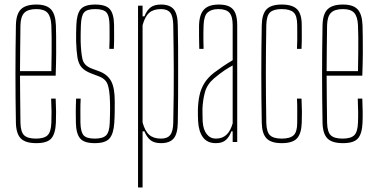

<svg xmlns="http://www.w3.org/2000/svg" viewBox="-20 -625 1660 845"><path d="M140 5Q91.5 5 71.2 -16Q51 -37 50 -85Q49 -138.5 48.5 -192.2Q48 -246 48 -299.5Q48 -353 48.5 -406.8Q49 -460.5 50 -514Q51 -563 72 -584Q93 -605 140 -605Q184.5 -605 204.2 -584Q224 -563 226 -514Q226.5 -496 227 -465Q227.5 -434 227.2 -390.5Q227 -347 225 -292H68Q68 -245.5 68.8 -196Q69.5 -146.5 70 -85Q71 -44 86.5 -29.5Q102 -15 138 -15Q174 -15 189.2 -29.5Q204.5 -44 206 -85Q207 -107.5 206.8 -133.2Q206.5 -159 205 -191H225Q226.5 -159 226.8 -133Q227 -107 226 -85Q224 -37 206 -16Q188 5 140 5ZM68 -312H206Q207 -356.5 207.2 -395.5Q207.5 -434.5 207.2 -464.8Q207 -495 206 -514Q204 -552.5 189 -568.8Q174 -585 140 -585Q103.5 -585 87.2 -568.8Q71 -552.5 70 -514Q69.5 -455 68.8 -406.5Q68 -358 68 -312Z M397 5Q350 5 332.5 -16Q315 -37 314 -85Q313.5 -107 313.5 -133Q313.5 -159 315 -191H335Q333.5 -159.5 333.8 -134Q334 -108.5 334 -85Q335 -44 348 -29.5Q361 -15 397 -15Q433 -15 447.2 -29.5Q461.5 -44 463 -85Q463.5 -101 464 -117.5Q464.5 -134 464.5 -149.8Q464.5 -165.5 464 -179Q462.5 -228.5 453.8 -253.2Q445 -278 415 -289L381 -302Q352.5 -313 339 -328.8Q325.5 -344.5 321 -371.2Q316.5 -398 315 -442Q314.5 -461.5 315 -478Q315.5 -494.5 316 -514Q317.5 -563 334.8 -584Q352 -605 399 -605Q446.5 -605 464 -584Q481.5 -563 482 -514Q482 -493 482.2 -467.8Q482.5 -442.5 481 -410H461Q462 -431 462.2 -449Q462.5 -467 462.2 -483Q462 -499 462 -514Q461.5 -556 448.2 -570.5Q435 -585 399 -585Q363 -585 350.2 -570.5Q337.5 -556 336 -514Q335.5 -493 335 -476.5Q334.5 -460 335 -442Q336.5 -394 342.8 -365.5Q349 -337 382 -324L417 -311Q453 -297.5 469 -268.2Q485 -239 485 -179Q485 -157.5 484.8 -132.2Q484.5 -107 483 -85Q480 -37 462.2 -16Q444.5 5 397 5Z M587.5 200V-600H607.5V-553H615.5Q627 -581 643.5 -593Q660 -605 688.5 -605Q727.5 -605 744.8 -584Q762 -563 762.5 -514Q763.5 -474 763.8 -421.2Q764 -368.5 764 -310.2Q764 -252 763.8 -194.2Q763.5 -136.5 762.5 -86Q762 -37.5 744.8 -16.2Q727.5 5 688.5 5Q660 5 643.5 -7.2Q627 -19.5 615.5 -47H607.5V200ZM688.5 -15Q717 -15 729.5 -31.5Q742 -48 742.5 -86Q744 -154.5 744.5 -211.2Q745 -268 744.8 -317.8Q744.5 -367.5 744 -415.2Q743.5 -463 742.5 -514Q742 -552.5 729.5 -568.8Q717 -585 688.5 -585Q655.5 -585 636.8 -568.8Q618 -552.5 607.5 -514V-86Q618 -48 636.8 -31.5Q655.5 -15 688.5 -15Z M930 5Q892 5 873.2 -20.8Q854.5 -46.5 852 -90Q851.5 -105 851 -118Q850.5 -131 851 -145Q852 -177 858 -205.2Q864 -233.5 879 -258.2Q894 -283 922 -305Q940 -318.5 961.2 -333Q982.5 -347.5 1004 -360V-514Q1004 -552.5 989.8 -568.8Q975.5 -585 941 -585Q911 -585 894.2 -570.5Q877.5 -556 876 -514Q875.5 -499.5 875.2 -482.2Q875 -465 875.2 -446.5Q875.5 -428 876 -410H857Q856.5 -437 856 -464.8Q855.5 -492.5 856 -514Q857 -546.5 866.5 -566.5Q876 -586.5 895 -595.8Q914 -605 943 -605Q973 -605 990.8 -595.5Q1008.5 -586 1016.2 -566Q1024 -546 1024 -514V0H1004V-47H998Q990.5 -24.5 975 -9.8Q959.5 5 930 5ZM930 -15Q958.5 -15 976.5 -31.8Q994.5 -48.5 1004 -82V-337Q987.5 -328 968.8 -315.8Q950 -303.5 922 -280Q891.5 -254 882 -219.5Q872.5 -185 871 -145Q871 -137 871.2 -121.5Q871.5 -106 872 -90Q874.5 -54 890 -34.5Q905.5 -15 930 -15Z M1287 -410Q1288 -431 1288.2 -449Q1288.5 -467 1288.2 -483Q1288 -499 1288 -514Q1288 -556 1272 -570.5Q1256 -585 1220 -585Q1184 -585 1168.5 -570.5Q1153 -556 1152 -514Q1151 -450.5 1150.5 -399Q1150 -347.5 1150 -299.5Q1150 -251.5 1150.5 -200Q1151 -148.5 1152 -85Q1153 -44 1168.5 -29.5Q1184 -15 1220 -15Q1256 -15 1272 -29.5Q1288 -44 1288 -85Q1288 -108.5 1288.2 -134Q1288.5 -159.5 1287 -191H1307Q1308.5 -159 1308.8 -133Q1309 -107 1308 -85Q1306.5 -37 1287 -16Q1267.5 5 1220 5Q1173 5 1153 -16Q1133 -37 1132 -85Q1131 -138.5 1130.5 -192.2Q1130 -246 1130 -299.5Q1130 -353 1130.5 -406.8Q1131 -460.5 1132 -514Q1133 -563 1153 -584Q1173 -605 1220 -605Q1267.5 -605 1287.8 -584Q1308 -563 1308 -514Q1308 -493 1308.2 -467.8Q1308.5 -442.5 1307 -410Z M1489.5 5Q1441 5 1420.8 -16Q1400.5 -37 1399.5 -85Q1398.5 -138.5 1398 -192.2Q1397.5 -246 1397.5 -299.5Q1397.5 -353 1398 -406.8Q1398.5 -460.5 1399.5 -514Q1400.5 -563 1421.5 -584Q1442.5 -605 1489.5 -605Q1534 -605 1553.8 -584Q1573.5 -563 1575.5 -514Q1576 -496 1576.5 -465Q1577 -434 1576.8 -390.5Q1576.5 -347 1574.5 -292H1417.5Q1417.5 -245.5 1418.2 -196Q1419 -146.5 1419.5 -85Q1420.5 -44 1436 -29.5Q1451.5 -15 1487.5 -15Q1523.5 -15 1538.8 -29.5Q1554 -44 1555.5 -85Q1556.5 -107.5 1556.2 -133.2Q1556 -159 1554.5 -191H1574.5Q1576 -159 1576.2 -133Q1576.5 -107 1575.5 -85Q1573.5 -37 1555.5 -16Q1537.5 5 1489.5 5ZM1417.5 -312H1555.5Q1556.5 -356.5 1556.8 -395.5Q1557 -434.5 1556.8 -464.8Q1556.5 -495 1555.5 -514Q1553.5 -552.5 1538.5 -568.8Q1523.5 -585 1489.5 -585Q1453 -585 1436.8 -568.8Q1420.5 -552.5 1419.5 -514Q1419 -455 1418.2 -406.5Q1417.5 -358 1417.5 -312Z"/></svg>

Font: Big Shoulders Display Thin Thin
Style: Regular
Weight: 250
Version: Version 2.002